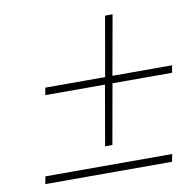

<svg xmlns="http://www.w3.org/2000/svg" viewBox="-73 -706 789 780"><g transform="rotate(-10 321.5 -316.0)"><path d="M318 -109 361 -356H115L120 -386H367L410 -632H441L397 -386H643L638 -356H392L348 -109ZM52 0 58 -31H581L575 0Z"/></g></svg>

Font: Tomorrow ExtraLight
Style: Italic
Weight: 275
Italic angle: -10°
Designer: Tony de Marco, Monica Rizzolli
Foundry: Just in Type
Version: Version 2.002